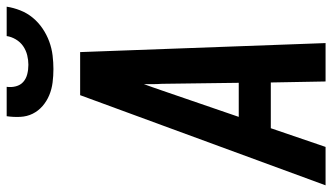

<svg xmlns="http://www.w3.org/2000/svg" viewBox="-249 -765 995 575"><g transform="rotate(-90 248.5 -477.5)"><path d="M-19 0 161 -490 251 -735H380L407 0H292L289 -164H152L96 0ZM186 -260H288L285 -490Q284 -504 284 -517.5Q284 -531 284 -544Q279 -531 274.5 -517.5Q270 -504 265 -490ZM329 -815Q309 -815 289 -817.5Q269 -820 251 -827.5Q233 -835 218.5 -847.5Q204 -860 195.5 -877Q187 -894 186 -914.5Q185 -935 188 -955H276Q274 -941 277.5 -927.5Q281 -914 290.5 -905.5Q300 -897 313.5 -893.5Q327 -890 342 -890Q356 -890 370.5 -893.5Q385 -897 397.5 -905.5Q410 -914 418 -927.5Q426 -941 428 -955H516Q513 -935 505 -914.5Q497 -894 483 -877Q469 -860 450.5 -847.5Q432 -835 411.5 -827.5Q391 -820 370 -817.5Q349 -815 329 -815Z"/></g></svg>

Font: Iosevka SS04
Style: Bold Italic
Weight: 700
Italic angle: -9°
Monospace: yes
Designer: Belleve Invis
Foundry: Belleve Invis
Version: Version 19.0.0; ttfautohint (v1.8.4)